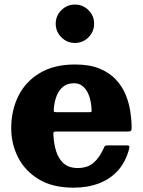

<svg xmlns="http://www.w3.org/2000/svg" viewBox="-20 -828 646 865"><path d="M317.5 -634.5Q353.5 -634.5 378.8 -660Q404 -685.5 404 -721Q404 -757 378.8 -782.2Q353.5 -807.5 317.5 -807.5Q282 -807.5 256.5 -782.2Q231 -757 231 -721Q231 -685.5 256.5 -660Q282 -634.5 317.5 -634.5ZM30.5 -250Q30.5 -180 61.5 -119Q92.5 -58 154.8 -20.2Q217 17.5 311 17.5Q374.5 17.5 426 -2Q477.5 -21.5 512.5 -61Q547.5 -100.5 562.5 -160.5Q564 -168.5 561.5 -170.8Q559 -173 549.5 -173H464Q455.5 -173 452.5 -169.8Q449.5 -166.5 447.5 -161Q428.5 -117.5 401 -94.2Q373.5 -71 330.5 -71Q290.5 -71 267.2 -91.5Q244 -112 233.2 -146Q222.5 -180 220.5 -220.5Q220 -229.5 221.8 -232.5Q223.5 -235.5 233 -235.5H555.5Q567 -235.5 570 -238.8Q573 -242 573 -253Q573 -286.5 567.2 -325Q561.5 -363.5 546.2 -401Q531 -438.5 502.5 -469.2Q474 -500 429 -518.8Q384 -537.5 318 -537.5Q223 -537.5 158.8 -498.8Q94.5 -460 62.5 -395Q30.5 -330 30.5 -250ZM236 -322.5Q224 -322.5 222.8 -325.8Q221.5 -329 222.5 -339Q225 -370.5 235.2 -396.2Q245.5 -422 264.5 -437.5Q283.5 -453 313.5 -453Q334 -453 348.5 -442.8Q363 -432.5 372.5 -415.5Q382 -398.5 387 -377.2Q392 -356 392.5 -334.5Q393.5 -325.5 391.5 -324Q389.5 -322.5 379 -322.5Z"/></svg>

Font: Besley ExtraBold
Style: Regular
Weight: 800
Designer: Owen Earl
Foundry: indestructible type*
Version: Version 2.001